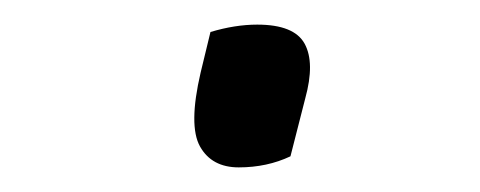

<svg xmlns="http://www.w3.org/2000/svg" viewBox="-20 -372 390 156"><path d="M216 -245Q197 -236 174 -236Q152 -236 142.5 -253Q133 -270 143 -313L151 -346Q171 -352 189 -352Q219 -352 227.5 -336.5Q236 -321 228 -292Z"/></svg>

Font: Recursive Sn Csl St Lt
Style: Italic
Weight: 300
Italic angle: -15°
Version: Version 1.079;hotconv 1.0.112;makeotfexe 2.5.65598; ttfautoh